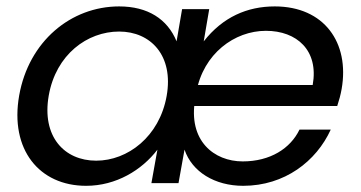

<svg xmlns="http://www.w3.org/2000/svg" viewBox="-20 -577 1137 605"><path d="M581 -242.9H1042.6C1048.8 -261.6 1053.1 -277.7 1056.6 -296.9C1081.9 -442.4 1001.7 -556.8 845.8 -556.8C759.2 -556.8 682.2 -523.5 621.9 -446.6L639.3 -548.3H553.8L536.4 -446.8C507.5 -517.1 445.6 -556.8 355.4 -556.8C203.4 -556.8 70.4 -446.5 40.4 -276C10.4 -105.6 103.9 8.5 251.3 8.5C346.1 8.5 427 -41.1 476 -105.3L457.1 0H542.5L561.4 -105.5C585.1 -35.6 656.7 8.5 746.3 8.5C877.2 8.5 976.7 -69 1022.2 -168.6H923.7C895.2 -109.2 831.5 -68.4 744.7 -68.4C655 -68.4 571.6 -133.1 595.1 -265.2L598.6 -286.3C620.5 -407.9 719 -479.9 817.9 -479.9C915.2 -479.9 984.9 -418.3 965.3 -309.2H593.4ZM133.6 -276C156.3 -405.3 255 -477.6 355.4 -477.6C454.9 -477.6 527.8 -401.8 505.1 -274.5C482.4 -146.5 382.5 -70.7 283 -70.7C182.6 -70.7 110.9 -146.8 133.6 -276Z"/></svg>

Font: Poppins Devanagari Thin
Style: Italic
Weight: 100
Italic angle: -10°
Designer: Ninad Kale (Devanagari), Jonny Pinhorn (Latin)
Foundry: Indian Type Foundry
Version: 4.005